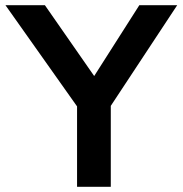

<svg xmlns="http://www.w3.org/2000/svg" viewBox="-20 -720 704 740"><path d="M277 0V-310L1 -700H153L343 -427L517 -700H663L407 -312V0Z"/></svg>

Font: Our Lexend Medium
Style: Regular
Weight: 500
Designer: Bonnie Shaver-Troup, Thomas Jockin
Foundry: Lexend
Version: Version 1.007